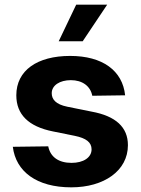

<svg xmlns="http://www.w3.org/2000/svg" viewBox="-20 -793 604 824"><path d="M376 -382 517 -384C506 -490 420 -553 281 -553C140 -553 50 -491 50 -384C50 -302 102 -250 207 -229L301 -210C350 -200 373 -182 373 -152C373 -117 338 -94 287 -94C232 -94 196 -119 187 -165L35 -163C48 -57 137 11 286 11C426 11 529 -60 529 -170C529 -247 477 -295 373 -314L269 -335C219 -345 202 -367 202 -393C202 -427 237 -449 284 -449C333 -449 368 -424 376 -382ZM232 -616H335L440 -773H307Z"/></svg>

Font: Wafeq
Style: Bold
Weight: 700
Designer: Rasmus Andersson & Azza Alameddine
Foundry: Google & TypeTogether
Version: Version 3.000;FEAKit 1.0